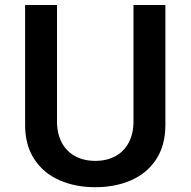

<svg xmlns="http://www.w3.org/2000/svg" viewBox="-20 -742 770 776"><path d="M210.4 -251.5Q210.4 -202.1 229.5 -166Q248.5 -129.9 283.7 -110.8Q318.8 -91.8 365.2 -91.8Q411.6 -91.8 446.5 -110.8Q481.4 -129.9 500.5 -166Q519.5 -202.1 519.5 -251.5V-721.7H648.4V-236.3Q648.4 -155.3 611.6 -98.6Q574.7 -42 510.5 -13.7Q446.3 14.6 365.2 14.6Q284.2 14.6 220 -13.7Q155.8 -42 118.7 -98.6Q81.5 -155.3 81.5 -236.3V-721.7H210.4Z"/></svg>

Font: Lycee Sans SemiBold
Style: Regular
Weight: 600
Designer: Justin Alvin
Foundry: Alkove Design
Version: Version 1.030